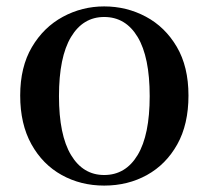

<svg xmlns="http://www.w3.org/2000/svg" viewBox="-20 -563 652 599"><path d="M305 16Q232 16 172.5 -17Q113 -50 78 -113Q43 -176 43 -265Q43 -354 79.5 -416Q116 -478 176 -510.5Q236 -543 305 -543Q375 -543 435 -511Q495 -479 531.5 -417Q568 -355 568 -265Q568 -175 533 -112.5Q498 -50 438.5 -17Q379 16 305 16ZM305 -17Q372 -17 409.5 -79.5Q447 -142 447 -263Q447 -385 409.5 -447.5Q372 -510 305 -510Q239 -510 201.5 -447.5Q164 -385 164 -263Q164 -142 201.5 -79.5Q239 -17 305 -17Z"/></svg>

Font: Noto Serif KR ExtraLight SemiBold
Style: Regular
Weight: 600
Version: Version 2.002-H1;hotconv 1.1.0;makeotfexe 2.6.0